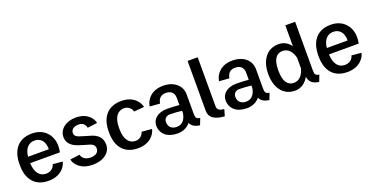

<svg xmlns="http://www.w3.org/2000/svg" viewBox="-26 -1348 3960 2038"><g transform="rotate(-20 1954.0 -329.0)"><path d="M40 -239.2C40 -126.7 86.7 16.7 273.3 16.7C410 16.7 470.8 -70 480.8 -125L370.8 -135C365 -102.5 330.8 -63.3 273.3 -63.3C200 -63.3 154.2 -120.8 150.8 -226.7H486.7H487.5L486.7 -227.5C491.7 -250.8 494.2 -275 494.2 -299.2C494.2 -407.5 422.5 -516.7 273.3 -516.7C90 -516.7 40 -373.3 40 -260.8ZM152.5 -298.3C161.7 -387.5 206.7 -436.7 273.3 -436.7C337.5 -436.7 387.5 -395.8 387.5 -299.2V-298.3Z M564.2 -117.5C574.2 -63.3 635 16.7 770.8 16.7C898.3 16.7 976.7 -50 976.7 -136.7C976.7 -226.7 915.8 -261.7 858.3 -279.2C829.2 -288.3 775 -303.3 740 -315C715.8 -322.5 685 -337.5 685 -370C685 -410.8 719.2 -436.7 770.8 -436.7C822.5 -436.7 847.5 -405.8 853.3 -370.8L964.2 -385C954.2 -438.3 897.5 -516.7 770.8 -516.7C654.2 -516.7 576.7 -450.8 576.7 -365.8C576.7 -283.3 642.5 -250 690.8 -232.5C727.5 -219.2 779.2 -205 815.8 -194.2C835.8 -188.3 868.3 -172.5 868.3 -132.5C868.3 -90 834.2 -63.3 774.2 -63.3C713.3 -63.3 679.2 -96.7 674.2 -131.7Z M1048.3 -240C1048.3 -128.3 1095 16.7 1284.2 16.7C1422.5 16.7 1480.8 -72.5 1490 -125.8L1375 -135.8C1368.3 -103.3 1335.8 -65.8 1284.2 -65.8C1212.5 -65.8 1165 -125.8 1165 -240V-260C1165 -374.2 1212.5 -434.2 1284.2 -434.2C1335.8 -434.2 1368.3 -396.7 1375 -364.2L1490 -374.2C1480.8 -427.5 1422.5 -516.7 1284.2 -516.7C1095 -516.7 1048.3 -371.7 1048.3 -260Z M1544.2 -144.2C1544.2 -49.2 1614.2 12.5 1730.8 12.5C1800.8 12.5 1846.7 -16.7 1876.7 -53.3C1897.5 -3.3 1950.8 8.3 1982.5 12.5L2010.8 -60.8C1970 -65.8 1960.8 -81.7 1960.8 -124.2V-345.8C1960.8 -442.5 1881.7 -516.7 1755 -516.7C1624.2 -516.7 1559.2 -435 1548.3 -358.3L1662.5 -349.2C1670.8 -407.5 1706.7 -435 1755 -435C1807.5 -435 1850 -411.7 1850 -345.8V-265C1811.7 -268.3 1763.3 -271.7 1715 -271.7C1596.7 -271.7 1544.2 -207.5 1544.2 -144.2ZM1855.8 -197.5V-170C1845.8 -110.8 1816.7 -55.8 1745 -55.8C1700 -55.8 1654.2 -79.2 1654.2 -143.3C1654.2 -188.3 1689.2 -206.7 1720.8 -206.7C1770 -206.7 1820 -201.7 1855.8 -197.5Z M2091.7 -111.7C2091.7 -11.7 2191.7 7.5 2261.7 12.5L2283.3 -61.7C2230 -66.7 2205.8 -80.8 2205.8 -122.5V-675H2091.7Z M2327.5 -144.2C2327.5 -49.2 2397.5 12.5 2514.2 12.5C2584.2 12.5 2630 -16.7 2660 -53.3C2680.8 -3.3 2734.2 8.3 2765.8 12.5L2794.2 -60.8C2753.3 -65.8 2744.2 -81.7 2744.2 -124.2V-345.8C2744.2 -442.5 2665 -516.7 2538.3 -516.7C2407.5 -516.7 2342.5 -435 2331.7 -358.3L2445.8 -349.2C2454.2 -407.5 2490 -435 2538.3 -435C2590.8 -435 2633.3 -411.7 2633.3 -345.8V-265C2595 -268.3 2546.7 -271.7 2498.3 -271.7C2380 -271.7 2327.5 -207.5 2327.5 -144.2ZM2639.2 -197.5V-170C2629.2 -110.8 2600 -55.8 2528.3 -55.8C2483.3 -55.8 2437.5 -79.2 2437.5 -143.3C2437.5 -188.3 2472.5 -206.7 2504.2 -206.7C2553.3 -206.7 2603.3 -201.7 2639.2 -197.5Z M2848.3 -240.8C2848.3 -129.2 2902.5 12.5 3059.2 12.5C3133.3 12.5 3183.3 -33.3 3214.2 -87.5C3222.5 -9.2 3290 7.5 3328.3 12.5L3356.7 -60.8C3315.8 -65.8 3306.7 -81.7 3306.7 -124.2V-675H3195.8V-440C3165 -481.7 3120 -512.5 3059.2 -512.5C2902.5 -512.5 2848.3 -370.8 2848.3 -259.2ZM3195.8 -309.2V-190.8C3180 -124.2 3140 -70 3073.3 -70C3005.8 -70 2962.5 -125 2962.5 -240.8V-259.2C2962.5 -375 3005.8 -430 3073.3 -430C3140 -430 3180 -375.8 3195.8 -309.2Z M3415 -239.2C3415 -126.7 3461.7 16.7 3648.3 16.7C3785 16.7 3845.8 -70 3855.8 -125L3745.8 -135C3740 -102.5 3705.8 -63.3 3648.3 -63.3C3575 -63.3 3529.2 -120.8 3525.8 -226.7H3861.7H3862.5L3861.7 -227.5C3866.7 -250.8 3869.2 -275 3869.2 -299.2C3869.2 -407.5 3797.5 -516.7 3648.3 -516.7C3465 -516.7 3415 -373.3 3415 -260.8ZM3527.5 -298.3C3536.7 -387.5 3581.7 -436.7 3648.3 -436.7C3712.5 -436.7 3762.5 -395.8 3762.5 -299.2V-298.3Z"/></g></svg>

Font: Boon SemiBold
Style: Regular
Weight: 600
Designer: Sungsit Sawaiwan
Foundry: FontUni
Version: Version 2.0